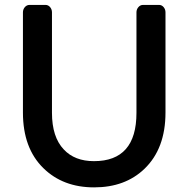

<svg xmlns="http://www.w3.org/2000/svg" viewBox="-20 -769 787 801"><path d="M372.1 -96.7Q549.3 -96.7 549.3 -298.3V-717.3Q549.3 -730 557.4 -739.3Q565.4 -748.5 576.7 -748.5H643.6Q654.8 -748.5 662.6 -739.3Q670.4 -730 670.4 -717.3V-299.3Q670.4 -148.9 582.5 -64.5Q502 12.7 372.6 12.7Q242.7 12.7 161.1 -67.4Q75.7 -150.9 75.7 -299.3V-717.3Q75.7 -730 83.7 -739.3Q91.8 -748.5 103 -748.5H169.9Q181.2 -748.5 189 -739.3Q196.8 -730 196.8 -717.3V-298.3Q196.8 -197.3 246.1 -145.5Q291.5 -96.7 372.1 -96.7Z"/></svg>

Font: Capriola
Style: Regular
Weight: 400
Designer: Viktoriya Grabowska
Foundry: Viktoriya Grabowska
Version: Version 1.007